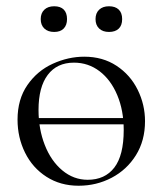

<svg xmlns="http://www.w3.org/2000/svg" viewBox="-20 -580 519 613"><path d="M71 -203H406V-183H71ZM36 -198Q36 -263 67.5 -308.5Q99 -354 148.5 -376.5Q198 -399 249 -399Q308 -399 352 -370Q396 -341 419.5 -293.5Q443 -246 443 -193Q443 -131 414 -84.5Q385 -38 336.5 -12.5Q288 13 231 13Q173 13 128.5 -15.5Q84 -44 60 -92.5Q36 -141 36 -198ZM375 -165Q375 -227 354.5 -276Q334 -325 298 -352.5Q262 -380 216 -380Q162 -380 132.5 -341Q103 -302 103 -229Q103 -168 123 -117Q143 -66 179 -36Q215 -6 260 -6Q315 -6 345 -45Q375 -84 375 -165ZM110 -519Q110 -538 121.5 -549Q133 -560 153 -560Q173 -560 183.5 -549.5Q194 -539 194 -519Q194 -500 183.5 -489Q173 -478 153 -478Q133 -478 121.5 -489Q110 -500 110 -519ZM285 -519Q285 -538 296.5 -549Q308 -560 328 -560Q348 -560 359 -549.5Q370 -539 370 -519Q370 -499 359 -488.5Q348 -478 328 -478Q308 -478 296.5 -489Q285 -500 285 -519Z"/></svg>

Font: Cormorant
Style: Regular
Weight: 400
Designer: Christian Thalmann (Catharsis Fonts)
Foundry: Catharsis Fonts
Version: Version 4.000